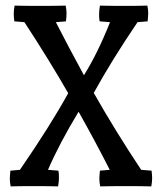

<svg xmlns="http://www.w3.org/2000/svg" viewBox="-20 -663 577 684"><path d="M188 -55Q190 -47 190 -31.5Q190 -16 187 1Q151 0 100 0Q49 0 18 1Q15 -14 15 -24.5Q15 -35 17 -55L51 -58Q159 -215 223 -331Q154 -451 67 -584L31 -587Q29 -603 29 -614.5Q29 -626 32 -643Q67 -642 121.5 -642Q176 -642 214 -643Q217 -628 217 -616.5Q217 -605 215 -587L179 -584Q225 -494 279 -395Q327 -471 372 -584L335 -587Q333 -595 333 -610.5Q333 -626 336 -643Q372 -642 423 -642Q474 -642 505 -643Q508 -628 508 -617.5Q508 -607 506 -587L470 -584Q379 -450 314 -332Q393 -193 483 -58L520 -55Q522 -39 522 -27.5Q522 -16 519 1Q484 0 429.5 0Q375 0 337 1Q334 -14 334 -25.5Q334 -37 336 -55L371 -58Q318 -162 260 -265Q191 -151 151 -58Z"/></svg>

Font: Port Lligat Slab
Style: Regular
Weight: 400
Designer: Dario Muhafara, Eduardo Rodriguez Tunni
Foundry: Tipo
Version: Version 1.002